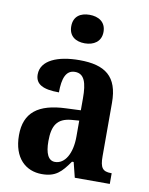

<svg xmlns="http://www.w3.org/2000/svg" viewBox="-87 -829 699 902"><g transform="rotate(10 263.0 -378.0)"><path d="M267 -630C309 -630 345 -651 345 -698C345 -746 309 -766 267 -766C224 -766 191 -746 191 -698C191 -651 224 -630 267 -630ZM175 10C241 10 267 -18 305 -72H313L331 0H498V-51H495C455 -51 442 -67 442 -122V-377C442 -503 380 -548 257 -548C155 -548 75 -516 75 -448C75 -401 112 -382 188 -382C188 -449 203 -490 246 -490C291 -490 304 -448 304 -374V-317L233 -314C103 -309 38 -260 38 -152C38 -42 99 10 175 10ZM226 -57C194 -57 179 -90 179 -148C179 -222 201 -259 268 -265L305 -268V-191C305 -112 274 -57 226 -57Z"/></g></svg>

Font: Noto Serif Condensed
Style: Bold
Weight: 700
Width: 3
Designer: Monotype Design Team
Foundry: Monotype Imaging Inc.
Version: Version 2.015